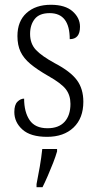

<svg xmlns="http://www.w3.org/2000/svg" viewBox="-20 -563 407 804"><path d="M177 10Q108 10 74 -20.5Q40 -51 40 -94Q40 -124 53 -137Q66 -150 81 -150Q81 -94 104 -60Q127 -26 179 -26Q226 -26 250.5 -53Q275 -80 275 -128Q275 -164 256 -189Q237 -214 182 -245Q135 -272 107 -295.5Q79 -319 66 -346.5Q53 -374 53 -412Q53 -474 91 -508.5Q129 -543 193 -543Q253 -543 284 -515.5Q315 -488 315 -451Q315 -399 272 -399Q272 -508 188 -508Q145 -508 125.5 -483.5Q106 -459 106 -421Q106 -380 130.5 -354Q155 -328 210 -298Q275 -264 302 -227.5Q329 -191 329 -137Q329 -68 288 -29Q247 10 177 10ZM133 208Q140 173 146.5 135.5Q153 98 157 61H219V71Q213 92 202.5 119Q192 146 180 173.5Q168 201 158 221H133Z"/></svg>

Font: Noto Serif Bengali Condensed Light
Style: Regular
Weight: 300
Width: 3
Designer: Juan Bruce, Universal Thirst, Indian Type Foundry and the Monotype Design Team.
Foundry: Monotype Imaging Inc.
Version: Version 2.003; ttfautohint (v1.8.4.7-5d5b)